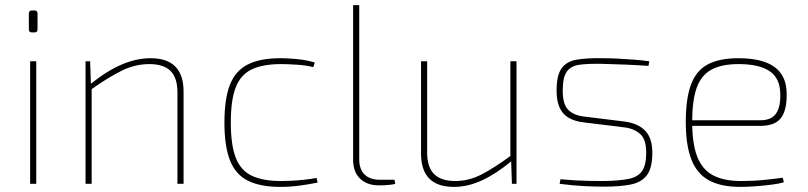

<svg xmlns="http://www.w3.org/2000/svg" viewBox="-20 -720 3164 752"><path d="M122 -480V0H98V-480ZM115 -679Q127 -679 127 -667V-605Q127 -593 115 -593H105Q93 -593 93 -605V-667Q93 -679 105 -679Z M570 -492Q699 -492 699 -361V0H675V-358Q675 -415 648 -442Q621 -469 565 -469Q510 -469 458.5 -444Q407 -419 336 -369V-392Q398 -442 456 -467Q514 -492 570 -492ZM333 -480 336 -392 339 -376V0H315V-480Z M1078 -492Q1096 -492 1119.5 -490.5Q1143 -489 1167.5 -485.5Q1192 -482 1213 -475L1207 -457Q1181 -464 1143.5 -466.5Q1106 -469 1082 -469Q1010 -469 966.5 -448.5Q923 -428 903.5 -378.5Q884 -329 884 -240Q884 -152 903.5 -102Q923 -52 966.5 -31.5Q1010 -11 1082 -11Q1096 -11 1120 -12Q1144 -13 1171 -16Q1198 -19 1220 -23L1224 -5Q1191 2 1153 7Q1115 12 1079 12Q999 12 950.5 -12.5Q902 -37 880.5 -92.5Q859 -148 859 -240Q859 -333 880.5 -388Q902 -443 950.5 -467.5Q999 -492 1078 -492Z M1387 -700V-96Q1387 -57 1408 -36.5Q1429 -16 1467 -16H1525L1528 0Q1522 2 1510 3.5Q1498 5 1485.5 5.5Q1473 6 1464 6Q1418 6 1390.5 -20Q1363 -46 1363 -95V-700Z M1653 -480V-122Q1653 -65 1680.5 -38Q1708 -11 1763 -11Q1816 -11 1865.5 -36.5Q1915 -62 1982 -111V-88Q1923 -39 1867.5 -13.5Q1812 12 1758 12Q1629 12 1629 -119V-480ZM2003 -480V0H1985L1982 -88L1979 -104V-480Z M2337 -492Q2366 -492 2398 -490.5Q2430 -489 2462 -486.5Q2494 -484 2523 -480L2520 -462Q2476 -465 2428.5 -467Q2381 -469 2337 -470Q2284 -471 2250 -466.5Q2216 -462 2200 -439.5Q2184 -417 2184 -365Q2184 -312 2205 -290.5Q2226 -269 2264 -264L2426 -244Q2479 -237 2507 -208Q2535 -179 2535 -122Q2535 -61 2513 -33Q2491 -5 2449 3Q2407 11 2346 11Q2311 11 2269 9Q2227 7 2172 0L2175 -18Q2207 -15 2234 -13.5Q2261 -12 2288 -11.5Q2315 -11 2347 -11Q2407 -12 2443 -19.5Q2479 -27 2495 -50.5Q2511 -74 2511 -122Q2511 -175 2486.5 -196Q2462 -217 2426 -221L2264 -241Q2231 -245 2207.5 -258.5Q2184 -272 2172 -298Q2160 -324 2160 -365Q2160 -426 2180 -453Q2200 -480 2239.5 -486.5Q2279 -493 2337 -492Z M2872 -492Q2966 -492 3013 -458Q3060 -424 3061 -356Q3063 -292 3040 -259.5Q3017 -227 2958 -227H2680V-249H2958Q3002 -249 3020 -276Q3038 -303 3036 -354Q3035 -414 2994 -441.5Q2953 -469 2873 -469Q2806 -469 2766 -447Q2726 -425 2708.5 -375.5Q2691 -326 2691 -243Q2691 -157 2711 -106Q2731 -55 2773.5 -33Q2816 -11 2883 -11Q2932 -11 2975 -15.5Q3018 -20 3046 -24L3050 -6Q3034 -1 3003.5 3Q2973 7 2939.5 9.5Q2906 12 2880 12Q2804 12 2757 -13.5Q2710 -39 2688 -95Q2666 -151 2666 -242Q2666 -334 2686.5 -389Q2707 -444 2752.5 -468Q2798 -492 2872 -492Z"/></svg>

Font: Exo 2 Thin
Style: Regular
Weight: 250
Designer: Natanael Gama
Foundry: Natanael Gama
Version: Version 2.010